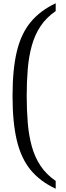

<svg xmlns="http://www.w3.org/2000/svg" viewBox="-20 -795 408 1179"><path d="M322 364Q226 319 168 248.5Q110 178 83.5 68Q57 -42 57 -206Q57 -370 83.5 -479.5Q110 -589 168.5 -659.5Q227 -730 322 -775V-727Q265 -688 229.5 -635Q194 -582 175.5 -515.5Q157 -449 150.5 -371.5Q144 -294 144 -206Q144 -118 150.5 -40Q157 38 175.5 104.5Q194 171 229.5 224Q265 277 322 316Z"/></svg>

Font: Noto Serif Telugu
Style: Regular
Weight: 400
Designer: Jelle Bosma - Monotype Design Team
Foundry: Monotype Imaging Inc.
Version: Version 2.003